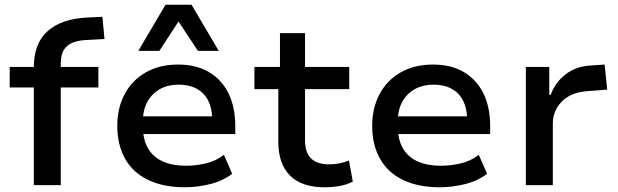

<svg xmlns="http://www.w3.org/2000/svg" viewBox="-20 -783 2615 812"><path d="M123 0V-413H21V-500H153L123 -469V-498Q123 -600 182 -652Q241 -704 351 -709L413 -712L422 -618L349 -614Q317 -613 292 -604.5Q267 -596 252 -575Q237 -554 237 -514V-494L220 -500H396V-413H237V0Z M762 9Q672 9 607.5 -21.5Q543 -52 509.5 -111Q476 -170 476 -251Q476 -325 506.5 -383.5Q537 -442 595 -476Q653 -510 734 -510Q810 -510 864 -478Q918 -446 946.5 -388Q975 -330 975 -249V-216H563V-291H896L878 -270Q878 -347 840.5 -386Q803 -425 735 -425Q691 -425 657 -406.5Q623 -388 603.5 -353Q584 -318 584 -266V-252Q584 -194 605.5 -156.5Q627 -119 668 -100.5Q709 -82 766 -82Q806 -82 848.5 -91.5Q891 -101 927 -128L962 -48Q921 -17 867 -4Q813 9 762 9ZM565 -568 680 -763H790L905 -568H817L735 -692L654 -568Z M1353 9Q1255 9 1206 -41Q1157 -91 1157 -184V-406H1056V-500H1164V-643H1270V-500H1457V-406H1270V-190Q1270 -138 1295.5 -113Q1321 -88 1371 -88Q1394 -88 1415 -92Q1436 -96 1456 -104L1472 -15Q1447 -2 1416.5 3.5Q1386 9 1353 9Z M1840 9Q1750 9 1685.5 -21.5Q1621 -52 1587.5 -111Q1554 -170 1554 -251Q1554 -325 1584.5 -383.5Q1615 -442 1673 -476Q1731 -510 1812 -510Q1888 -510 1942 -478Q1996 -446 2024.5 -388Q2053 -330 2053 -249V-216H1641V-291H1974L1956 -270Q1956 -347 1918.5 -386Q1881 -425 1813 -425Q1769 -425 1735 -406.5Q1701 -388 1681.5 -353Q1662 -318 1662 -266V-252Q1662 -194 1683.5 -156.5Q1705 -119 1746 -100.5Q1787 -82 1844 -82Q1884 -82 1926.5 -91.5Q1969 -101 2005 -128L2040 -48Q1999 -17 1945 -4Q1891 9 1840 9Z M2204 0V-500H2303V-382H2309Q2328 -435 2372.5 -469Q2417 -503 2479 -506L2537 -510L2548 -404L2458 -397Q2392 -391 2355 -352.5Q2318 -314 2318 -260V0Z"/></svg>

Font: Nunito Sans 6pt SemiBold
Style: Regular
Weight: 600
Version: Version 3.101;gftools[0.9.27]